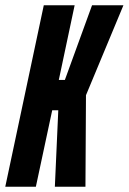

<svg xmlns="http://www.w3.org/2000/svg" viewBox="-33 -708 488 728"><path d="M-13 0 133 -688H250L190 -405H213L316 -688H435L293 -347L291 0H175L188 -290H165L103 0Z"/></svg>

Font: Saira UltraCondensed ExtraBold
Style: Italic
Weight: 800
Width: 1
Italic angle: -12°
Designer: Hector Gatti with collaboration of the Omnibus-Type team
Foundry: Omnibus-Type
Version: Version 1.101